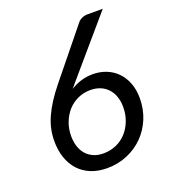

<svg xmlns="http://www.w3.org/2000/svg" viewBox="-127 -767 761 866"><g transform="rotate(-20 253.5 -333.5)"><path d="M249 -421.9Q239.7 -411.1 231.4 -401.4Q223.1 -391.6 215.3 -381.8Q238.8 -397 265.4 -405.3Q292 -413.6 322.3 -413.6Q356.4 -413.6 386.2 -401.9Q416 -390.1 438 -367.9Q460 -345.7 472.7 -313.2Q485.4 -280.8 485.4 -239.7Q485.4 -187.5 466.8 -142.3Q448.2 -97.2 415.3 -64Q382.3 -30.8 337.4 -11.7Q292.5 7.3 239.7 7.3Q196.8 7.3 162.8 -6.6Q128.9 -20.5 105.2 -46.1Q81.5 -71.8 69.1 -107.9Q56.6 -144 56.6 -188.5Q56.6 -218.3 62.7 -246.6Q68.8 -274.9 81.8 -303.5Q94.7 -332 114 -362.1Q133.3 -392.1 159.7 -424.8L346.2 -654.8Q353 -663.6 365.7 -669.4Q378.4 -675.3 393.1 -675.3H466.3ZM135.7 -184.6Q135.7 -157.7 142.8 -135Q149.9 -112.3 164.1 -95.9Q178.2 -79.6 199 -70.3Q219.7 -61 247.1 -61Q280.3 -61 308.6 -73.5Q336.9 -85.9 357.4 -108.4Q377.9 -130.9 389.6 -161.4Q401.4 -191.9 401.4 -228Q401.4 -255.9 393.3 -278.6Q385.3 -301.3 370.4 -317.1Q355.5 -333 334.5 -341.6Q313.5 -350.1 287.6 -350.1Q254.4 -350.1 226.3 -336.9Q198.2 -323.7 178.2 -301Q158.2 -278.3 147 -248.3Q135.7 -218.3 135.7 -184.6Z"/></g></svg>

Font: Carlito
Style: Italic
Weight: 400
Italic angle: -7°
Designer: Lukasz Dziedzic
Foundry: tyPoland Lukasz Dziedzic
Version: Version 1.104